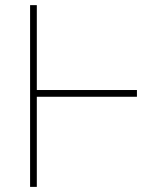

<svg xmlns="http://www.w3.org/2000/svg" viewBox="-20 -731 576 751"><path d="M124 -378.9H515.6V-352.5H124V0H97.7V-710.9H124Z"/></svg>

Font: Roboto Thin
Style: Regular
Weight: 250
Designer: Google
Version: Version 2.134; 2016